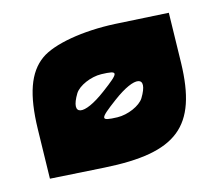

<svg xmlns="http://www.w3.org/2000/svg" viewBox="-76 -638 779 679"><g transform="rotate(-15 313.0 -299.0)"><path d="M121 -492C65 -452 39 -377 36 -252L32 -71L228 -59C490 -43 580 -115 586 -346L590 -529L396 -540C279 -546 170 -527 121 -492ZM294 -320C206 -254 159 -264 204 -338C219 -362 265 -382 303 -381C366 -379 365 -373 294 -320ZM418 -262C403 -238 357 -218 319 -219C256 -221 257 -227 328 -280C416 -346 463 -336 418 -262Z"/></g></svg>

Font: Hussar Skorodowane
Style: Bold
Weight: 700
Foundry: Cannot Into Space Fonts
Version: Version 0.892